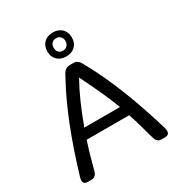

<svg xmlns="http://www.w3.org/2000/svg" viewBox="-207 -1043 1102 1181"><g transform="rotate(-30 343.5 -452.0)"><path d="M340 -678H351Q376 -678 383.5 -672Q391 -666 393.5 -664.5Q396 -663 400.5 -656Q405 -649 406.5 -647Q408 -645 413 -635Q418 -625 420 -622Q543 -399 647 -50Q650 -38 650 -27Q650 0 619 0H595Q578 0 571.5 -6Q565 -12 562 -15Q559 -18 556 -26.5Q553 -35 552 -39Q549 -45 532.5 -107.5Q516 -170 496 -228H194Q169 -151 155 -97Q141 -43 139.5 -39Q138 -35 135 -26.5Q132 -18 129 -15Q126 -12 121 -8Q113 0 96 0H72Q40 0 40 -27Q40 -34 44 -50Q148 -399 271 -622Q273 -625 278 -635Q283 -645 284.5 -647Q286 -649 290.5 -656Q295 -663 297.5 -664.5Q300 -666 305 -670Q310 -674 314 -675Q328 -678 340 -678ZM345 -583Q280 -468 219 -300H472Q436 -399 345 -583ZM280 -757Q256 -780 256 -819Q256 -858 280 -881Q304 -904 343 -904Q382 -904 406 -881Q430 -858 430 -819Q430 -780 406 -757Q382 -734 343 -734Q304 -734 280 -757ZM312.5 -851.5Q301 -840 301 -819Q301 -798 312.5 -786.5Q324 -775 342.5 -775Q361 -775 373 -787.5Q385 -800 385 -820Q385 -840 373.5 -851.5Q362 -863 343 -863Q324 -863 312.5 -851.5Z"/></g></svg>

Font: Merge One
Style: Regular
Weight: 400
Designer: Kosal Sen
Foundry: Philatype
Version: Version 1.001